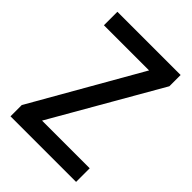

<svg xmlns="http://www.w3.org/2000/svg" viewBox="-207 -816 917 917"><g transform="rotate(45 251.5 -357.0)"><path d="M474 0V-92H152L466 -638V-714H39V-623H344L31 -76V0Z"/></g></svg>

Font: Noto Sans Myanmar SemiCondensed Medium
Style: Regular
Weight: 500
Width: 4
Designer: Monotype Design Team
Foundry: Monotype Imaging Inc.
Version: Version 2.107